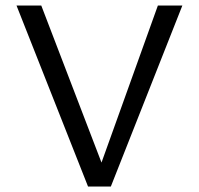

<svg xmlns="http://www.w3.org/2000/svg" viewBox="-20 -678 723 698"><path d="M554 -658H643L383 0H300L40 -658H130L349 -87Z"/></svg>

Font: EauTestText Medium
Style: Regular
Weight: 500
Designer: Christian Thalmann (Catharsis Fonts)
Version: Version 0.001;PS 000.001;hotconv 1.0.88;makeotf.lib2.5.64775